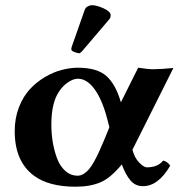

<svg xmlns="http://www.w3.org/2000/svg" viewBox="-20 -702 694 732"><path d="M331.1 -682.1Q349.1 -682.1 375.5 -669.9Q401.9 -657.7 401.9 -644Q401.9 -634.3 397 -628.9L293 -506.8Q286.1 -499 282.2 -499Q275.4 -499 263.7 -503.7Q252 -508.3 252 -513.2Q252 -519 252.9 -522L303.2 -665Q306.2 -672.9 314.2 -677.5Q322.3 -682.1 331.1 -682.1ZM276.9 -443.8Q350.6 -443.8 386 -411.9Q421.4 -379.9 440.9 -312L506.8 -443.8Q545.4 -438 564 -438Q593.3 -438 641.1 -442.9L484.9 -130.9Q493.2 -99.6 511 -81.8Q528.8 -64 540 -64Q581.5 -64 602.1 -89.8Q618.2 -86.4 628.9 -70.3Q583.5 7.8 524.9 7.8Q496.1 7.8 477.5 -13.9Q459 -35.6 444.3 -75.2Q401.4 -22.9 362.3 -6.6Q323.2 9.8 268.1 9.8Q166 9.8 109.4 -32.2Q36.1 -86.4 36.1 -202.1Q36.1 -251.5 52.2 -293Q68.4 -334.5 93.8 -361.8Q119.1 -389.2 151.4 -408.2Q183.6 -427.2 215.6 -435.5Q247.6 -443.8 276.9 -443.8ZM397 -216.8 388.2 -251Q369.6 -321.8 340.6 -361.8Q311.5 -401.9 276.9 -401.9Q257.8 -401.9 235.1 -385.3Q212.4 -368.7 197.3 -339.8Q175.8 -298.8 175.8 -226.1Q175.8 -193.4 180.9 -161.6Q186 -129.9 197 -99.6Q208 -69.3 228.5 -50.8Q249 -32.2 275.9 -32.2Q288.1 -32.2 299.3 -39.3Q310.5 -46.4 319.6 -57.1Q328.6 -67.9 339.1 -86.7Q349.6 -105.5 357.4 -123L377 -168Z"/></svg>

Font: Linux Libertine G
Style: Bold
Weight: 700
Designer: Philipp H. Poll
Foundry: Philipp H. Poll
Version: Version 5.0.3